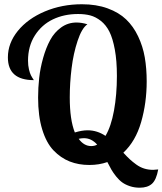

<svg xmlns="http://www.w3.org/2000/svg" viewBox="-20 -770 764 903"><path d="M391.1 -655.8Q364.7 -637.7 345 -578.1Q325.2 -518.6 316.7 -449Q308.1 -379.4 308.1 -312Q308.1 -206.5 332 -147Q365.2 -157.2 392.1 -157.2Q437 -157.2 476.1 -130.9Q502.4 -174.8 516.1 -249.8Q529.8 -324.7 529.8 -413.1Q529.8 -484.4 520 -537.1Q510.3 -589.8 494.4 -621.3Q478.5 -652.8 454.1 -671.9Q429.7 -690.9 404.5 -697.5Q379.4 -704.1 347.2 -704.1Q281.7 -704.1 229 -679Q176.3 -653.8 144 -603.3Q111.8 -552.7 111.8 -484.9Q111.8 -461.9 116.2 -443.6Q120.6 -425.3 125.5 -415.8Q130.4 -406.2 139.2 -393.1Q17.1 -393.1 17.1 -500Q17.1 -566.9 63.7 -624.5Q110.4 -682.1 190.7 -716.1Q271 -750 365.2 -750Q433.1 -750 486.1 -730.7Q539.1 -711.4 573.2 -678.7Q607.4 -646 629.6 -599.1Q651.9 -552.2 660.9 -500.2Q669.9 -448.2 669.9 -387.2Q669.9 -286.1 643.8 -195.8Q617.7 -105.5 560.1 -51.8Q578.1 -32.2 590.6 -20.8Q603 -9.3 620.8 3.7Q638.7 16.6 658.2 22.7Q677.7 28.8 700.2 28.8Q708.5 28.8 724.1 26.9Q715.3 75.7 694.8 94.2Q674.3 112.8 637.2 112.8Q612.3 112.8 591.1 105.7Q569.8 98.6 555.2 88.1Q540.5 77.6 526.6 60.3Q512.7 43 504.2 28.3Q495.6 13.7 484.9 -7.8Q446.3 5.9 399.9 5.9Q349.6 5.9 307.9 -10.5Q266.1 -26.9 231.9 -62.5Q197.8 -98.1 178.5 -161.4Q159.2 -224.6 159.2 -311Q159.2 -357.4 164.3 -403.6Q169.4 -449.7 182.9 -497.6Q196.3 -545.4 216.1 -581.8Q235.8 -618.2 267.8 -641.1Q299.8 -664.1 339.8 -664.1Q364.3 -664.1 391.1 -655.8ZM375 -120.1Q363.3 -120.1 350.1 -117.2Q374.5 -83 409.2 -83Q424.8 -83 437 -89.8Q410.2 -120.1 375 -120.1Z"/></svg>

Font: Lobster Two
Style: Bold
Weight: 700
Designer: Pablo Impallari
Foundry: Pablo Impallari. www.impallari.com
Version: Version 1.006